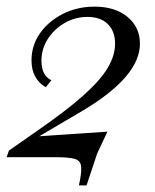

<svg xmlns="http://www.w3.org/2000/svg" viewBox="-25 -474 468 579"><path d="M213 85 216 70Q222 39 219 24Q216 9 198 4.5Q180 0 140 0H-5L2 -20L85 -78Q172 -138 224 -184Q276 -230 299 -268Q322 -306 322 -342Q322 -380 300 -401.5Q278 -423 239 -423Q202 -423 170.5 -405Q139 -387 119.5 -357Q100 -327 100 -291Q100 -246 130 -232L113 -211Q70 -236 70 -292Q70 -337 95.5 -373.5Q121 -410 164.5 -432Q208 -454 260 -454Q322 -454 359.5 -423Q397 -392 397 -342Q397 -243 224 -140L66 -47L62 -61L299 -77L268 -11L236 85Z"/></svg>

Font: Baskervville
Style: Italic
Weight: 400
Italic angle: -18°
Designer: ANRT
Foundry: ANRT
Version: Version 1.100